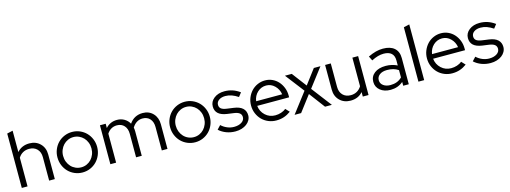

<svg xmlns="http://www.w3.org/2000/svg" viewBox="-11 -1547 6342 2387"><g transform="rotate(-15 3160.0 -353.5)"><path d="M63 0V-700L137 -717V-442Q166 -476 206 -493.5Q246 -511 295 -511Q380 -511 434 -457Q488 -403 488 -317V0H415V-302Q415 -368 377 -407Q339 -446 275 -446Q230 -446 194.5 -426Q159 -406 137 -369V0Z M589 -251Q589 -305 609 -353Q629 -401 663.5 -436Q698 -471 745 -491Q792 -511 845 -511Q898 -511 944.5 -491Q991 -471 1025.5 -436Q1060 -401 1080 -353Q1100 -305 1100 -251Q1100 -196 1080 -148Q1060 -100 1025.5 -65Q991 -30 944.5 -10Q898 10 845 10Q792 10 745 -10Q698 -30 663.5 -65Q629 -100 609 -148Q589 -196 589 -251ZM845 -56Q883 -56 916.5 -71Q950 -86 974.5 -112.5Q999 -139 1013 -174.5Q1027 -210 1027 -251Q1027 -292 1013 -327.5Q999 -363 974.5 -389Q950 -415 916.5 -430Q883 -445 845 -445Q807 -445 773.5 -430Q740 -415 715.5 -389Q691 -363 676.5 -327.5Q662 -292 662 -251Q662 -210 676 -174.5Q690 -139 714.5 -112.5Q739 -86 773 -71Q807 -56 845 -56Z M1203 0V-501H1277V-446Q1305 -478 1342 -494.5Q1379 -511 1424 -511Q1476 -511 1517.5 -486.5Q1559 -462 1582 -420Q1613 -466 1656.5 -488.5Q1700 -511 1754 -511Q1835 -511 1886.5 -457Q1938 -403 1938 -317V0H1865V-302Q1865 -368 1830 -407Q1795 -446 1735 -446Q1694 -446 1660 -425Q1626 -404 1602 -364Q1604 -353 1605.5 -341.5Q1607 -330 1607 -317V0H1534V-302Q1534 -368 1499 -407Q1464 -446 1405 -446Q1365 -446 1332.5 -427.5Q1300 -409 1277 -373V0Z M2039 -251Q2039 -305 2059 -353Q2079 -401 2113.5 -436Q2148 -471 2195 -491Q2242 -511 2295 -511Q2348 -511 2394.5 -491Q2441 -471 2475.5 -436Q2510 -401 2530 -353Q2550 -305 2550 -251Q2550 -196 2530 -148Q2510 -100 2475.5 -65Q2441 -30 2394.5 -10Q2348 10 2295 10Q2242 10 2195 -10Q2148 -30 2113.5 -65Q2079 -100 2059 -148Q2039 -196 2039 -251ZM2295 -56Q2333 -56 2366.5 -71Q2400 -86 2424.5 -112.5Q2449 -139 2463 -174.5Q2477 -210 2477 -251Q2477 -292 2463 -327.5Q2449 -363 2424.5 -389Q2400 -415 2366.5 -430Q2333 -445 2295 -445Q2257 -445 2223.5 -430Q2190 -415 2165.5 -389Q2141 -363 2126.5 -327.5Q2112 -292 2112 -251Q2112 -210 2126 -174.5Q2140 -139 2164.5 -112.5Q2189 -86 2223 -71Q2257 -56 2295 -56Z M2602 -69 2647 -117Q2681 -85 2723.5 -67.5Q2766 -50 2810 -50Q2870 -50 2908 -75Q2946 -100 2946 -140Q2946 -172 2923.5 -190.5Q2901 -209 2853 -216L2766 -228Q2691 -239 2654.5 -272.5Q2618 -306 2618 -363Q2618 -426 2671 -467.5Q2724 -509 2806 -509Q2860 -509 2908.5 -493Q2957 -477 3003 -443L2964 -393Q2922 -421 2882.5 -435Q2843 -449 2802 -449Q2751 -449 2718.5 -426Q2686 -403 2686 -366Q2686 -334 2708 -316.5Q2730 -299 2779 -292L2866 -280Q2941 -270 2978.5 -235.5Q3016 -201 3016 -144Q3016 -112 3000.5 -83.5Q2985 -55 2957.5 -34.5Q2930 -14 2893 -2.5Q2856 9 2813 9Q2751 9 2696.5 -11.5Q2642 -32 2602 -69Z M3526 -53Q3484 -22 3438.5 -6.5Q3393 9 3339 9Q3285 9 3237.5 -11Q3190 -31 3155.5 -66Q3121 -101 3101 -148.5Q3081 -196 3081 -251Q3081 -305 3100.5 -352Q3120 -399 3153 -434Q3186 -469 3231.5 -489Q3277 -509 3328 -509Q3378 -509 3421.5 -489Q3465 -469 3496.5 -434Q3528 -399 3546.5 -352Q3565 -305 3565 -251V-228H3154Q3162 -154 3215 -105Q3268 -56 3342 -56Q3381 -56 3418 -68Q3455 -80 3480 -102ZM3326 -444Q3261 -444 3213.5 -400Q3166 -356 3156 -287H3491Q3481 -353 3434.5 -398.5Q3388 -444 3326 -444Z M3574 0 3771 -258 3584 -501H3672L3814 -313L3956 -501H4041L3856 -259L4054 0H3966L3813 -204L3658 0Z M4174 -501V-199Q4174 -133 4212 -94Q4250 -55 4314 -55Q4359 -55 4394.5 -75.5Q4430 -96 4452 -133V-501H4526V0H4452V-58Q4423 -24 4383.5 -7Q4344 10 4295 10Q4209 10 4155 -44Q4101 -98 4101 -184V-501Z M4810 9Q4728 9 4676.5 -33Q4625 -75 4625 -142Q4625 -212 4679 -253.5Q4733 -295 4825 -295Q4865 -295 4902.5 -286Q4940 -277 4972 -261V-327Q4972 -387 4938 -417.5Q4904 -448 4839 -448Q4802 -448 4764.5 -437.5Q4727 -427 4682 -404L4654 -461Q4708 -487 4754 -499Q4800 -511 4846 -511Q4941 -511 4992.5 -466Q5044 -421 5044 -337V0H4972V-49Q4938 -20 4897.5 -5.5Q4857 9 4810 9ZM4696 -144Q4696 -102 4731.5 -75.5Q4767 -49 4823 -49Q4868 -49 4905 -63Q4942 -77 4972 -107V-201Q4941 -222 4905.5 -231.5Q4870 -241 4827 -241Q4767 -241 4731.5 -214.5Q4696 -188 4696 -144Z M5242 -717V0H5168V-700Z M5790 -53Q5748 -22 5702.5 -6.5Q5657 9 5603 9Q5549 9 5501.5 -11Q5454 -31 5419.5 -66Q5385 -101 5365 -148.5Q5345 -196 5345 -251Q5345 -305 5364.5 -352Q5384 -399 5417 -434Q5450 -469 5495.5 -489Q5541 -509 5592 -509Q5642 -509 5685.5 -489Q5729 -469 5760.5 -434Q5792 -399 5810.5 -352Q5829 -305 5829 -251V-228H5418Q5426 -154 5479 -105Q5532 -56 5606 -56Q5645 -56 5682 -68Q5719 -80 5744 -102ZM5590 -444Q5525 -444 5477.5 -400Q5430 -356 5420 -287H5755Q5745 -353 5698.5 -398.5Q5652 -444 5590 -444Z M5886 -69 5931 -117Q5965 -85 6007.5 -67.5Q6050 -50 6094 -50Q6154 -50 6192 -75Q6230 -100 6230 -140Q6230 -172 6207.5 -190.5Q6185 -209 6137 -216L6050 -228Q5975 -239 5938.5 -272.5Q5902 -306 5902 -363Q5902 -426 5955 -467.5Q6008 -509 6090 -509Q6144 -509 6192.5 -493Q6241 -477 6287 -443L6248 -393Q6206 -421 6166.5 -435Q6127 -449 6086 -449Q6035 -449 6002.5 -426Q5970 -403 5970 -366Q5970 -334 5992 -316.5Q6014 -299 6063 -292L6150 -280Q6225 -270 6262.5 -235.5Q6300 -201 6300 -144Q6300 -112 6284.5 -83.5Q6269 -55 6241.5 -34.5Q6214 -14 6177 -2.5Q6140 9 6097 9Q6035 9 5980.5 -11.5Q5926 -32 5886 -69Z"/></g></svg>

Font: Red Hat Display
Style: Regular
Weight: 400
Designer: Pentagram / MCKL
Foundry: Pentagram / MCKL
Version: Version 1.003; Red Hat Display